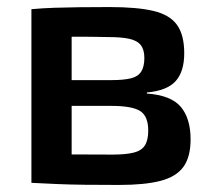

<svg xmlns="http://www.w3.org/2000/svg" viewBox="-20 -516 605 544"><path d="M290 -496Q369 -496 415 -485Q461 -474 481.5 -445.5Q502 -417 502 -365Q502 -313 477.5 -286Q453 -259 396 -254V-251Q465 -246 492.5 -213Q520 -180 520 -121Q520 -71 499.5 -43Q479 -15 434.5 -3.5Q390 8 318 8Q262 8 220 7.5Q178 7 142.5 5.5Q107 4 69 2L82 -80Q103 -79 161.5 -78.5Q220 -78 299 -78Q336 -78 358.5 -83.5Q381 -89 390.5 -104Q400 -119 400 -146Q400 -187 377 -201.5Q354 -216 295 -216H81V-289H295Q330 -289 350.5 -294Q371 -299 380 -313Q389 -327 389 -352Q389 -375 379 -388Q369 -401 346.5 -406Q324 -411 285 -411Q238 -412 201 -412Q164 -412 135 -412Q106 -412 82 -409L69 -490Q103 -493 134.5 -494Q166 -495 203.5 -495.5Q241 -496 290 -496ZM183 -490V2H69V-490Z"/></svg>

Font: Exo 2 SemiBold
Style: Regular
Weight: 600
Designer: Natanael Gama
Foundry: Natanael Gama
Version: Version 2.010